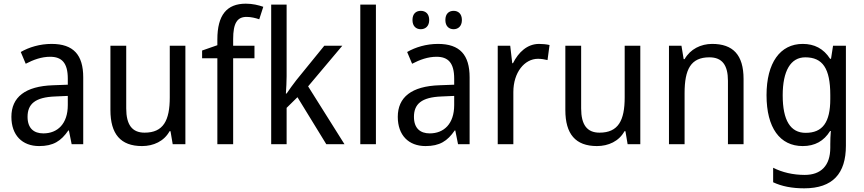

<svg xmlns="http://www.w3.org/2000/svg" viewBox="-20 -785 4701 1045"><path d="M261 -546C197 -546 138 -528 93 -502L120 -438C162 -460 206 -476 253 -476C316 -476 349 -443 349 -357V-324L269 -321C117 -316 42 -256 42 -149C42 -49 101 10 193 10C270 10 312 -17 352 -75H355L370 0H433V-364C433 -486 380 -546 261 -546ZM281 -260 349 -263V-213C349 -111 293 -59 216 -59C164 -59 130 -87 130 -149C130 -218 170 -256 281 -260Z M989 -536H904V-255C904 -129 869 -63 767 -63C699 -63 667 -106 667 -195V-536H581V-186C581 -56 636 10 753 10C815 10 873 -16 903 -71H908L920 0H989Z M1365 -468V-536H1249V-572C1249 -659 1271 -693 1322 -693C1346 -693 1371 -687 1391 -680L1413 -748C1387 -757 1355 -765 1318 -765C1214 -765 1163 -703 1163 -570V-539L1080 -510V-468H1163V0H1249V-468Z M1540 -370V-760H1456V0H1540V-198L1599 -256L1756 0H1855L1657 -315L1843 -536H1745L1593 -349C1577 -329 1552 -294 1540 -276H1536C1538 -305 1540 -343 1540 -370Z M2026 0V-760H1941V0Z M2225 -676C2225 -642 2245 -626 2270 -626C2295 -626 2316 -642 2316 -676C2316 -711 2295 -726 2270 -726C2245 -726 2225 -711 2225 -676ZM2404 -676C2404 -642 2424 -626 2449 -626C2473 -626 2494 -642 2494 -676C2494 -711 2473 -726 2449 -726C2424 -726 2404 -711 2404 -676ZM2364 -546C2300 -546 2241 -528 2196 -502L2223 -438C2265 -460 2309 -476 2356 -476C2419 -476 2452 -443 2452 -357V-324L2372 -321C2220 -316 2145 -256 2145 -149C2145 -49 2204 10 2296 10C2373 10 2415 -17 2455 -75H2458L2473 0H2536V-364C2536 -486 2483 -546 2364 -546ZM2384 -260 2452 -263V-213C2452 -111 2396 -59 2319 -59C2267 -59 2233 -87 2233 -149C2233 -218 2273 -256 2384 -260Z M2914 -546C2850 -546 2802 -501 2772 -441H2768L2757 -536H2689V0H2774V-284C2774 -391 2835 -465 2908 -465C2925 -465 2945 -462 2960 -458L2971 -540C2954 -544 2933 -546 2914 -546Z M3465 -536H3380V-255C3380 -129 3345 -63 3243 -63C3175 -63 3143 -106 3143 -195V-536H3057V-186C3057 -56 3112 10 3229 10C3291 10 3349 -16 3379 -71H3384L3396 0H3465Z M3856 -546C3795 -546 3737 -518 3706 -463H3701L3689 -536H3621V0H3706V-278C3706 -408 3740 -473 3841 -473C3911 -473 3942 -430 3942 -345V0H4027V-355C4027 -487 3969 -546 3856 -546Z M4349 -546C4226 -546 4152 -443 4152 -267C4152 -89 4225 10 4349 10C4415 10 4464 -17 4498 -72H4502C4500 -53 4499 -18 4499 0V19C4499 117 4448 167 4360 167C4296 167 4237 153 4188 128V207C4235 229 4290 240 4357 240C4513 240 4584 159 4584 8V-536H4514L4503 -465H4498C4462 -521 4412 -546 4349 -546ZM4363 -473C4457 -473 4499 -413 4499 -268V-246C4499 -119 4457 -62 4365 -62C4282 -62 4240 -130 4240 -266C4240 -399 4283 -473 4363 -473Z"/></svg>

Font: Noto Sans Thai Looped SemiCondensed
Style: Regular
Weight: 400
Width: 4
Designer: Sasikarn Vongin, Ben Mitchell
Foundry: The Fontpad Ltd
Version: Version 1.001